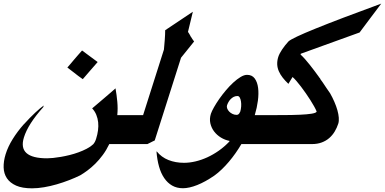

<svg xmlns="http://www.w3.org/2000/svg" viewBox="-132 -816 2085 1040"><path d="M397 -480Q376.5 -456.5 356.2 -433.3Q335.9 -410.2 316.4 -387.2L292.5 -404.3Q278.3 -415.5 262.9 -427.2Q247.6 -439 232.9 -450.2Q241.7 -460 251 -471.2Q260.3 -482.4 268.6 -492.2Q279.3 -504.9 290.5 -517.6Q301.8 -530.3 312.5 -542.5ZM478 -35.6H459.5V-34.7Q444.3 -2.9 424.8 23.4Q405.3 49.8 384.3 70.6Q363.3 91.3 342 107.2Q320.8 123 302.2 133.8Q275.4 147 242.7 159.7Q210 172.4 175.5 182.4Q141.1 192.4 106.7 198.2Q72.3 204.1 41.5 204.1Q-11.2 204.1 -44.4 189.5Q-77.6 174.8 -94.5 149.7Q-111.3 124.5 -112.3 91.1Q-113.3 57.6 -101.6 19.5Q-88.9 -21.5 -63.2 -62.7Q-37.6 -104 -2.4 -143.6V-143.1Q31.2 -180.2 58.8 -205.8Q86.4 -231.4 105 -244.6L102.1 -235.4Q20 -144 -2.4 -71.8Q-37.6 41.5 123.5 41.5Q136.2 41.5 155.8 39.6Q175.3 37.6 198 33.7Q220.7 29.8 245.4 23.7Q270 17.6 293.5 9Q316.9 0.5 337.6 -10.3Q358.4 -21 373 -34.7L372.6 -34.2Q377.4 -39.6 381.6 -47.1Q385.7 -54.7 388.7 -64.5Q396 -87.4 398.9 -109.9Q401.9 -132.3 399.7 -153.6Q397.5 -174.8 389.6 -194.1Q381.8 -213.4 367.2 -229Q382.8 -242.7 399.4 -256.3Q416 -270 431.6 -283.7Q447.3 -297.4 462.6 -310.3Q478 -323.2 493.7 -337.4Q500 -302.2 503.4 -265.1Q506.8 -228 503.4 -193.8L502.9 -192.4H527.8Z M912.6 -752.4 886.2 -643.1Q887.2 -641.1 889.2 -638.7Q891.1 -636.2 892.1 -634.3Q894.5 -629.9 897.2 -625.5Q899.9 -621.1 902.3 -615.7V-616.7Q906.2 -610.4 910.4 -603.8Q914.6 -597.2 919.4 -591.3L848.6 -503.4L706.1 -55.2Q700.2 -52.2 694.3 -49.6Q688.5 -46.9 683.1 -43.9Q679.2 -42 674.8 -39.8Q670.4 -37.6 666.5 -35.6H454.1L503.4 -192.4H643.1L755.9 -547.4Q756.8 -558.1 758.1 -572Q759.3 -585.9 760.5 -600.6Q761.7 -615.2 762.2 -628.7Q762.7 -642.1 762.7 -652.3Z M1169.4 -211.4Q1173.3 -224.6 1174.3 -239.3Q1175.3 -253.9 1173.3 -266.6Q1171.4 -279.3 1166.7 -287.6Q1162.1 -295.9 1154.3 -295.9Q1143.1 -295.9 1134 -291.3Q1125 -286.6 1117.9 -279.5Q1110.8 -272.5 1105.7 -263.4Q1100.6 -254.4 1097.7 -245.6Q1095.2 -237.8 1098.6 -228.5Q1102.1 -219.2 1109.4 -211.7Q1116.7 -204.1 1127.2 -199Q1137.7 -193.8 1149.4 -193.8Q1158.2 -193.8 1163.1 -200.7V-200.2ZM1226.6 -35.6H1175.3V-35.2Q1160.6 -10.3 1143.6 13.9Q1126.5 38.1 1107.9 60.1Q1089.4 82 1069.3 101.3Q1049.3 120.6 1028.8 135.3Q980 168.9 936.3 186.3Q892.6 203.6 858.9 203.6Q825.7 203.6 800.5 189.2Q775.4 174.8 757.6 148.7Q739.7 122.6 729.5 86.2Q719.2 49.8 715.8 6.3L716.8 3.9Q742.2 35.6 780.5 50.8Q818.8 65.9 864.7 65.9Q894.5 65.9 926.8 58.3Q959 50.8 991 36.1Q1022.9 21.5 1053.5 0Q1084 -21.5 1110.4 -49.3L1111.3 -52.7Q1086.4 -57.6 1064.5 -71Q1042.5 -84.5 1027.6 -104.2Q1012.7 -124 1007.3 -148.4Q1002 -172.9 1010.3 -199.7Q1015.1 -213.9 1027.1 -235.1Q1039.1 -256.3 1055.4 -279.8Q1071.8 -303.2 1091.6 -326.7Q1111.3 -350.1 1131.6 -368.7Q1151.9 -387.2 1171.1 -398.9Q1190.4 -410.6 1206.1 -410.6Q1233.4 -410.6 1247.8 -390.9Q1262.2 -371.1 1266.1 -339.8Q1270 -308.6 1264.9 -270.3Q1259.8 -231.9 1248.5 -194.3L1248 -192.4H1276.4Z M1289.6 -192.4Q1352.5 -192.4 1404.3 -192.6Q1456.1 -192.9 1493.9 -194.6Q1531.7 -196.3 1554.7 -200Q1577.6 -203.6 1582.5 -210L1583 -212.4Q1578.6 -223.6 1569.6 -239.7Q1560.5 -255.9 1549.1 -273.9Q1537.6 -292 1524.4 -311Q1511.2 -330.1 1498.3 -346.9Q1485.4 -363.8 1473.4 -377.7Q1461.4 -391.6 1452.1 -399.4V-397.9Q1446.8 -389.2 1440.4 -378.9Q1434.1 -368.7 1430.2 -361.8Q1412.6 -378.4 1399.4 -395.3Q1386.2 -412.1 1378.4 -429.9Q1370.6 -447.8 1369.6 -466.8Q1368.7 -485.8 1375 -506.8Q1380.9 -525.4 1396 -547.9Q1411.1 -570.3 1430.7 -591.8Q1450.7 -609.9 1577.1 -661.1Q1703.6 -712.4 1933.1 -796.4Q1930.7 -793.5 1921.6 -781.2Q1912.6 -769 1899.9 -752.2Q1887.2 -735.4 1873 -716.6Q1858.9 -697.8 1846.7 -681.4Q1834.5 -665 1825.9 -653.6Q1817.4 -642.1 1815.9 -640.1L1497.1 -524.9L1496.1 -520.5Q1508.3 -509.3 1520.8 -495.1Q1533.2 -481 1545.7 -465.3Q1558.1 -449.7 1570.6 -433.1Q1583 -416.5 1594.7 -400.4Q1595.2 -399.4 1595.9 -398.2Q1596.7 -397 1597.7 -396Q1599.6 -393.6 1601.6 -391.4Q1603.5 -389.2 1605 -384.3V-384.8Q1607.4 -380.9 1610.4 -377.4Q1613.3 -374 1615.7 -370.1Q1625.5 -354.5 1636.2 -339.4Q1647 -324.2 1656.2 -310.5Q1668.9 -288.1 1679.2 -264.4Q1689.5 -240.7 1695.6 -219Q1701.7 -197.3 1703.1 -178.5Q1704.6 -159.7 1700.2 -146Q1692.9 -123.5 1680.9 -103.5Q1668.9 -83.5 1651.6 -68.4Q1634.3 -53.2 1610.8 -44.4Q1587.4 -35.6 1557.6 -35.6H1202.6L1252 -192.4Z"/></svg>

Font: XB Khoramshahr
Style: Bold Italic
Weight: 700
Italic angle: -12°
Designer: Behnam
Foundry: Irmug
Version: Version 8.005 2009